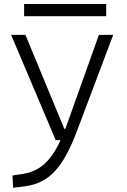

<svg xmlns="http://www.w3.org/2000/svg" viewBox="-20 -689 626 944"><path d="M44.4 234.4 102.1 227.1C218.8 211.4 288.6 140.6 358.9 -45.9L536.6 -517.6H466.3L306.6 -70.3C304.7 -64.9 302.7 -60.1 300.8 -55.2H296.4L105 -517.6H34.7L253.9 0H277.8C227.5 108.9 171.9 153.8 90.3 166.5L41.5 173.8ZM98.6 -609.4H502V-669.4H98.6Z"/></svg>

Font: Cascadia Code PL Light
Style: Regular
Weight: 300
Monospace: yes
Designer: Aaron Bell
Foundry: Saja Typeworks
Version: Version 2404.023